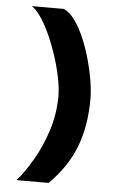

<svg xmlns="http://www.w3.org/2000/svg" viewBox="-54 -738 506 831"><g transform="rotate(5 199.0 -322.0)"><path d="M50 56Q84 17 118.2 -41.8Q152.5 -100.5 175.5 -172.2Q198.5 -244 199 -322Q198.5 -358.5 189.2 -404Q180 -449.5 164.5 -496.8Q149 -544 129.8 -586Q110.5 -628 89.8 -658.2Q69 -688.5 50 -700H189Q214 -689.5 236.5 -659Q259 -628.5 277.5 -585.8Q296 -543 309.5 -495.2Q323 -447.5 330.5 -402.2Q338 -357 338 -322Q338 -204 302.8 -112.8Q267.5 -21.5 189 56Z"/></g></svg>

Font: Urbanist ExtraBold
Style: Regular
Weight: 800
Designer: Corey Hu
Foundry: Corey Hu
Version: Version 1.330; ttfautohint (v1.8.4.7-5d5b)